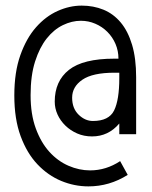

<svg xmlns="http://www.w3.org/2000/svg" viewBox="-20 -653 540 684"><path d="M435 -30Q370 11 295 11Q245 11 198 -8.5Q151 -28 113.5 -67.5Q76 -107 53.5 -168Q31 -229 31 -313Q31 -396 52.5 -456.5Q74 -517 108.5 -556Q143 -595 185.5 -614Q228 -633 271 -633Q313 -633 348.5 -618.5Q384 -604 410 -573Q436 -542 450.5 -493.5Q465 -445 465 -378V-175H405V-213Q366 -167 308 -167Q279 -167 255 -177.5Q231 -188 213 -205.5Q195 -223 185 -245Q175 -267 175 -291Q175 -364 225.5 -404Q276 -444 387 -444H402Q402 -472 391.5 -496.5Q381 -521 362.5 -539.5Q344 -558 319.5 -568.5Q295 -579 268 -579Q236 -579 204 -563.5Q172 -548 146.5 -516Q121 -484 105 -434Q89 -384 89 -314Q89 -246 107.5 -195.5Q126 -145 156 -112Q186 -79 224 -62.5Q262 -46 301 -46Q358 -46 408 -79ZM405 -394H388Q310 -394 273.5 -369Q237 -344 237 -305Q237 -267 260 -244.5Q283 -222 311 -222Q368 -222 386.5 -259.5Q405 -297 405 -375Z"/></svg>

Font: Inconsolata
Style: Regular
Weight: 400
Designer: Raph Levien, Kirill Tkachev
Foundry: Cyreal
Version: Version 1.013